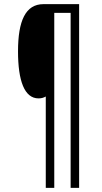

<svg xmlns="http://www.w3.org/2000/svg" viewBox="-20 -780 492 927"><path d="M362 127V-760H190C103 -760 67 -679 67 -532C67 -390 98 -305 166 -305C180 -305 190 -308 201 -314V127H242V-718H321V127Z"/></svg>

Font: Noto Sans Devanagari ExtraCondensed Light
Style: Regular
Weight: 300
Width: 2
Designer: Jelle Bosma - Monotype Design Team
Foundry: Monotype Imaging Inc.
Version: Version 2.004